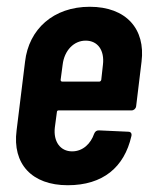

<svg xmlns="http://www.w3.org/2000/svg" viewBox="-20 -539 440 567"><path d="M382 -225 398 -357C410 -453 353 -519 245 -519C138 -519 65 -453 54 -357L29 -154C16 -55 74 8 180 8C284 8 347 -45 368 -137C370 -145 366 -150 359 -150L272 -154C265 -154 261 -151 258 -144C248 -115 225 -92 193 -92C158 -92 137 -121 142 -163L148 -208C148 -211 150 -213 153 -213H369C375 -213 381 -218 382 -225ZM233 -419C269 -419 289 -390 284 -348L279 -303C278 -300 276 -298 273 -298H164C161 -298 159 -300 159 -303L165 -348C170 -390 198 -419 233 -419Z"/></svg>

Font: Barlow Condensed SemiBold
Style: Italic
Weight: 600
Width: 3
Italic angle: -7°
Designer: Jeremy Tribby
Foundry: Tribby Type
Version: Version 1.422;hotconv 1.0.109;makeotfexe 2.5.65596